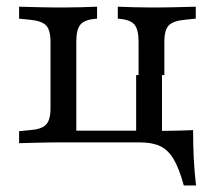

<svg xmlns="http://www.w3.org/2000/svg" viewBox="-20 -434 637 582"><path d="M171.8 -2.4Q131.5 -2.4 100.8 -1.6Q70.2 -0.8 37.9 0V-36.3L70.2 -39.5Q105.6 -41.9 119.4 -56Q133.1 -70.2 133.1 -105.6V-307.3Q133.1 -343.5 119.4 -357.3Q105.6 -371 70.2 -374.2L37.9 -377.4V-413.7Q70.2 -412.9 100.8 -412.1Q131.5 -411.3 171.8 -411.3Q202.4 -411.3 226.2 -412.1Q250 -412.9 274.2 -413.7V-377.4L265.3 -376.6Q234.7 -373.4 223 -358.5Q211.3 -343.5 211.3 -307.3V-37.9H454L478.2 -2.4H307.3Q280.6 -2.4 259.3 -2.4Q237.9 -2.4 217.3 -2.4Q196.8 -2.4 171.8 -2.4ZM400 -206.5V-307.3Q400 -343.5 388.3 -358.5Q376.6 -373.4 346 -376.6L337.1 -377.4V-413.7Q361.3 -412.9 385.1 -412.1Q408.9 -411.3 439.5 -411.3Q479.8 -411.3 510.5 -412.1Q541.1 -412.9 573.4 -413.7V-377.4L541.1 -374.2Q505.6 -371 491.9 -357.3Q478.2 -343.5 478.2 -307.3V-206.5ZM392.7 -2.4V-206.5H471V-2.4ZM392.7 -2.4 393.5 -10.5 425 -37.1H404H462.1Q487.9 -37.1 514.1 -37.9Q540.3 -38.7 565.3 -39.5Q565.3 4.8 567.3 46Q569.4 87.1 574.2 128.2H537.1Q522.6 75 505.6 47.2Q488.7 19.4 464.5 8.5Q440.3 -2.4 404 -2.4Z"/></svg>

Font: Playfair 9pt
Style: Regular
Weight: 400
Designer: Claus Eggers Sørensen
Foundry: Claus Eggers Sørensen
Version: Version 2.203